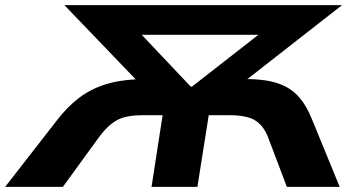

<svg xmlns="http://www.w3.org/2000/svg" viewBox="-57 -725 1396 745"><path d="M-37 0 163 -257Q204 -311 252 -347Q300 -383 362 -400.5Q424 -418 507 -418H590L509 -376L193 -705H1270L849 -376L792 -418H878Q959 -420 1012 -404.5Q1065 -389 1098 -354Q1131 -319 1154 -261L1261 0H1056L981 -198Q963 -240 931 -259Q899 -278 832 -278H753L709 0H531L574 -278H497Q431 -278 396.5 -258.5Q362 -239 331 -198L187 0ZM683 -389H688L993 -627L998 -590H442L458 -627Z"/></svg>

Font: Nunito Sans 7pt Expanded ExtraBold
Style: Italic
Weight: 800
Width: 7
Italic angle: -9°
Designer: Vernon Adams
Foundry: Vernon Adams
Version: Version 3.101;gftools[0.9.27]